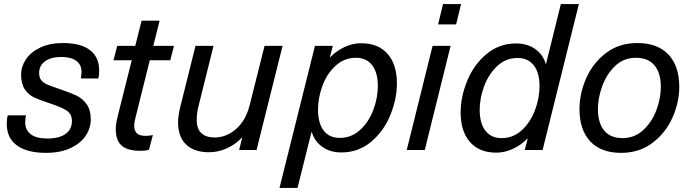

<svg xmlns="http://www.w3.org/2000/svg" viewBox="-20 -732 3374 937"><path d="M464 -388Q464 -366 460 -349H375Q378 -376 378 -380Q378 -416 352.5 -435Q327 -454 279 -454Q229 -454 200 -433Q171 -412 171 -376Q171 -354 181 -341Q191 -328 210.5 -319.5Q230 -311 272 -297Q323 -280 352.5 -266Q382 -252 402.5 -224Q423 -196 423 -149Q423 -107 398.5 -70Q374 -33 324.5 -9.5Q275 14 204 14Q113 14 63 -22Q13 -58 13 -127Q13 -153 18 -169H107Q103 -154 103 -135Q103 -97 130.5 -76.5Q158 -56 211 -56Q269 -56 300 -78.5Q331 -101 331 -141Q331 -175 306 -192Q281 -209 216 -230Q170 -245 144.5 -257.5Q119 -270 101 -296Q83 -322 83 -367Q83 -407 106.5 -442.5Q130 -478 176.5 -500Q223 -522 287 -522Q374 -522 419 -487.5Q464 -453 464 -388Z M635 -119Q635 -93 648.5 -81Q662 -69 691 -69Q708 -69 726 -73L707 -1Q689 4 665 4Q603 4 574 -21Q545 -46 545 -101Q545 -127 554 -163L623 -438H534L552 -508H640L671 -631H759L728 -508H829L811 -438H711L641 -157Q635 -135 635 -119Z M849 -136Q849 -167 860 -211L934 -508H1022L948 -211Q940 -178 940 -147Q940 -104 962.5 -82.5Q985 -61 1027 -61Q1084 -61 1131.5 -102Q1179 -143 1198 -217L1271 -508H1359L1232 0H1147L1162 -60H1160Q1129 -27 1087 -8Q1045 11 999 11Q928 11 888.5 -26.5Q849 -64 849 -136Z M1917 -325Q1917 -249 1885 -170.5Q1853 -92 1791 -40Q1729 12 1646 12Q1592 12 1553.5 -15Q1515 -42 1502 -87H1500L1432 185H1344L1517 -508H1604L1590 -453H1592Q1622 -484 1661.5 -502.5Q1701 -521 1743 -521Q1826 -521 1871.5 -469Q1917 -417 1917 -325ZM1532 -197Q1532 -131 1559.5 -95Q1587 -59 1638 -59Q1695 -59 1737.5 -98Q1780 -137 1802 -196Q1824 -255 1824 -312Q1824 -378 1796 -414Q1768 -450 1717 -450Q1660 -450 1617.5 -411Q1575 -372 1553.5 -313Q1532 -254 1532 -197Z M1965 0 2091 -508H2179L2053 0ZM2118 -613 2142 -712H2230L2206 -613Z M2541 0 2555 -55H2553Q2523 -24 2483 -5.5Q2443 13 2402 13Q2319 13 2273.5 -39Q2228 -91 2228 -183Q2228 -259 2260 -337.5Q2292 -416 2354 -468Q2416 -520 2499 -520Q2553 -520 2591.5 -493Q2630 -466 2643 -421H2645L2717 -712H2805L2628 0ZM2321 -196Q2321 -130 2349 -94Q2377 -58 2428 -58Q2485 -58 2527 -97Q2569 -136 2591 -195Q2613 -254 2613 -311Q2613 -377 2585 -413Q2557 -449 2506 -449Q2449 -449 2407 -410Q2365 -371 2343 -312Q2321 -253 2321 -196Z M3295 -308Q3295 -233 3262 -158.5Q3229 -84 3164.5 -35Q3100 14 3011 14Q2913 14 2860.5 -42Q2808 -98 2808 -200Q2808 -275 2840.5 -349.5Q2873 -424 2937 -473Q3001 -522 3090 -522Q3189 -522 3242 -466Q3295 -410 3295 -308ZM2898 -200Q2898 -132 2928.5 -95Q2959 -58 3018 -58Q3077 -58 3119.5 -97.5Q3162 -137 3183.5 -195Q3205 -253 3205 -308Q3205 -376 3174 -413Q3143 -450 3083 -450Q3024 -450 2982.5 -410.5Q2941 -371 2919.5 -313Q2898 -255 2898 -200Z"/></svg>

Font: CST
Style: Italic
Weight: 400
Italic angle: -14°
Version: Version 1.00